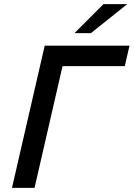

<svg xmlns="http://www.w3.org/2000/svg" viewBox="-20 -911 648 931"><path d="M341.3 -750.5 481.9 -891.1H597.2L420.9 -750.5ZM38.1 0 196.8 -689.5H607.9L585 -590.3H283.2L147.5 0Z"/></svg>

Font: HK Grotesk SemiBold Italic
Style: Regular
Weight: 600
Italic angle: -13°
Designer: Alfredo Marco Pradil and Stefan Peev
Foundry: Hanken Design Co.
Version: Version 1.000;PS 001.000;hotconv 1.0.88;makeotf.lib2.5.64775